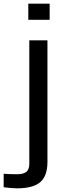

<svg xmlns="http://www.w3.org/2000/svg" viewBox="-106 -820 344 1048"><path d="M48.5 -712V-800H165V-712ZM-13 208Q-28.5 208 -49.2 206.2Q-70 204.5 -86 202V128.5Q-54.5 131 -13.5 131Q22 131 38 117.8Q54 104.5 54 74.5V-600H153V65.5Q152.5 141.5 113 174.8Q73.5 208 -13 208Z"/></svg>

Font: Big Shoulders Stencil Text SemiBold
Style: Regular
Weight: 600
Designer: Patric King
Foundry: XO Type Co
Version: Version 1.000